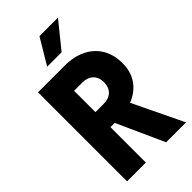

<svg xmlns="http://www.w3.org/2000/svg" viewBox="-310 -1133 1220 1220"><g transform="rotate(-45 300.0 -523.0)"><path d="M56 0V-800H297Q378 -800 439 -770Q500 -740 533.5 -684Q567 -628 567 -551Q567 -479 533.5 -427Q500 -375 439 -346.5Q378 -318 297 -318H225V0ZM407 0 251 -345H420L586 0ZM225 -453H297Q345 -453 371.5 -478.5Q398 -504 398 -549Q398 -594 371.5 -619.5Q345 -645 297 -645H225ZM212 -874 315 -1046H481L342 -874Z"/></g></svg>

Font: Martian Mono Condensed
Style: Bold
Weight: 700
Width: 3
Designer: Roman Shamin
Foundry: Evil Martians
Version: Version 1.000